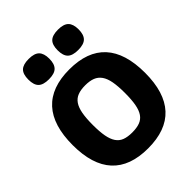

<svg xmlns="http://www.w3.org/2000/svg" viewBox="-272 -1147 1307 1307"><g transform="rotate(-45 381.5 -493.0)"><path d="M236 -800Q182 -800 158.5 -823Q135 -846 135 -898Q135 -950 158.5 -973Q182 -996 236 -996Q290 -996 313.5 -972.5Q337 -949 337 -898Q337 -847 313.5 -823.5Q290 -800 236 -800ZM518 -800Q464 -800 440.5 -823Q417 -846 417 -898Q417 -950 440.5 -973Q464 -996 518 -996Q572 -996 595.5 -972.5Q619 -949 619 -898Q619 -847 595.5 -823.5Q572 -800 518 -800ZM381 10Q208 10 120.5 -85Q33 -180 33 -369Q33 -559 120.5 -654.5Q208 -750 381 -750Q555 -750 642.5 -654.5Q730 -559 730 -369Q730 -180 642.5 -85Q555 10 381 10ZM381 -143Q425 -143 454.5 -154Q484 -165 502 -191Q520 -217 528 -260.5Q536 -304 536 -369Q536 -434 528 -477.5Q520 -521 501.5 -547.5Q483 -574 453.5 -585.5Q424 -597 381 -597Q338 -597 308.5 -585.5Q279 -574 261 -547.5Q243 -521 235 -477.5Q227 -434 227 -369Q227 -304 235 -261Q243 -218 261 -191.5Q279 -165 308.5 -154Q338 -143 381 -143Z"/></g></svg>

Font: Encode Sans Narrow
Style: ExtraBold
Weight: 800
Designer: Pablo Impallari, Andres Torresi
Foundry: Pablo Impallari, Andres Torresi
Version: Version 1.000; ttfautohint (v1.00) -l 8 -r 50 -G 200 -x 14 -